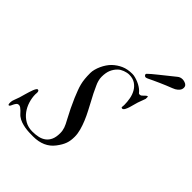

<svg xmlns="http://www.w3.org/2000/svg" viewBox="-260 -1054 1187 1187"><g transform="rotate(45 333.5 -460.0)"><path d="M36.1 -84.5Q25.4 -84.5 19.5 -77.4Q13.7 -70.3 9.5 -61.8Q5.4 -53.2 2 -45.9Q-1.5 -38.6 -7.8 -38.1Q-10.3 -38.1 -11.2 -40.3Q-12.2 -42.5 -12.9 -45.7Q-13.7 -48.8 -13.7 -52.2Q-13.7 -55.7 -13.7 -57.6Q-13.7 -71.8 -7.8 -85.2Q-2 -98.6 4.9 -120.1Q6.3 -125 9.3 -135.5Q12.2 -146 15.9 -158.7Q19.5 -171.4 23.7 -184.8Q27.8 -198.2 32.2 -209.5Q36.6 -220.7 41.3 -227.8Q45.9 -234.9 50.3 -234.9Q57.1 -234.9 59.3 -229.2Q61.5 -223.6 61.5 -217.3Q61.5 -213.4 61 -209.5Q60.5 -205.6 60.5 -203.6Q60.5 -172.4 70.3 -140.9Q80.1 -109.4 98.9 -84Q117.7 -58.6 145.5 -42.5Q173.3 -26.4 210 -26.4Q237.8 -26.4 261.5 -31.7Q285.2 -37.1 302.5 -50.3Q319.8 -63.5 329.6 -85.4Q339.4 -107.4 339.4 -141.1Q339.4 -152.8 337.6 -163.1Q335.9 -173.3 332.3 -183.8Q328.6 -194.3 323 -205.8Q317.4 -217.3 309.6 -231.4Q292.5 -262.7 277.3 -294.2Q262.2 -325.7 248 -358.4Q237.3 -384.8 229.5 -405Q221.7 -425.3 216.8 -444.6Q211.9 -463.9 209.7 -485.6Q207.5 -507.3 207.5 -536.6Q207.5 -551.3 212.2 -568.8Q216.8 -586.4 224.9 -604Q232.9 -621.6 243.7 -637.5Q254.4 -653.3 266.6 -665Q292 -689 322.8 -702.6Q353.5 -716.3 396 -716.3Q407.7 -716.3 422.1 -712.4Q436.5 -708.5 450.9 -702.4Q465.3 -696.3 478 -688Q490.7 -679.7 499.5 -670.9Q506.3 -664.1 508.5 -660.6Q510.7 -657.2 518.1 -657.2Q525.4 -657.2 530.8 -661.6Q536.1 -666 541 -671.1Q545.9 -676.3 551 -680.7Q556.2 -685.1 563 -685.1V-665.5Q563 -665.5 560.8 -659.4Q558.6 -653.3 555.7 -645.3Q552.7 -637.2 549.6 -628.7Q546.4 -620.1 544.4 -614.3Q541.5 -606 537.6 -590.3Q533.7 -574.7 528.8 -558.8Q523.9 -543 517.3 -531.2Q510.7 -519.5 502.4 -519.5Q500 -519.5 497.3 -520.8Q494.6 -522 494.6 -526.4Q494.6 -530.3 495.4 -534.9Q496.1 -539.6 496.1 -544.9Q496.1 -571.3 491 -598.9Q485.8 -626.5 472.9 -648.7Q460 -670.9 438.5 -685.1Q417 -699.2 384.8 -699.2Q376 -699.2 366 -697Q356 -694.8 346.2 -691.2Q336.4 -687.5 327.6 -682.4Q318.8 -677.2 313 -671.4Q294.4 -653.8 283.9 -629.4Q273.4 -605 273.4 -568.4Q273.4 -553.2 277.8 -537.1Q282.2 -521 288.6 -507.8Q299.3 -482.9 310.8 -460.4Q322.3 -438 335 -414.6Q348.1 -389.6 363 -361.3Q377.9 -333 390.1 -303.7Q402.3 -274.4 410.4 -245.1Q418.5 -215.8 418.5 -189.5Q418.5 -172.4 416.5 -158Q414.6 -143.6 409.7 -129.6Q404.8 -115.7 396.5 -101.3Q388.2 -86.9 375.5 -70.3Q352.1 -39.6 316.9 -23.9Q281.7 -8.3 235.4 -8.3Q218.3 -8.3 199.7 -9Q181.2 -9.8 162.6 -12.9Q144 -16.1 126.5 -22.2Q108.9 -28.3 94.2 -39.1Q88.4 -43 81.5 -50.5Q74.7 -58.1 67.1 -65.7Q59.6 -73.2 51.5 -78.9Q43.5 -84.5 36.1 -84.5ZM678.7 -865.2Q674.8 -855.5 663.1 -845.5Q651.4 -835.4 632.8 -828.6Q613.8 -821.3 593.8 -813Q573.7 -804.7 554 -795.9Q534.2 -787.1 515.9 -778.6Q497.6 -770 482.4 -762.7Q479 -761.2 475.3 -760Q471.7 -758.8 468.8 -758.8H466.8Q462.9 -759.3 458.3 -763.7Q453.6 -768.1 454.6 -772.9Q455.1 -773.9 455.6 -775.6Q456.1 -777.3 457 -778.3Q473.6 -794.9 510.5 -824.2Q547.4 -853.5 605.5 -900.4Q619.1 -912.1 638.7 -912.1Q641.1 -912.1 643.6 -911.9Q646 -911.6 648.4 -911.1Q652.8 -910.6 658.2 -908.7Q670.9 -904.3 676.3 -897.5Q681.6 -890.6 681.6 -881.8Q681.6 -877.9 681.2 -875.5Q680.7 -873 680.2 -870.4Q679.7 -867.7 678.7 -865.2Z"/></g></svg>

Font: IM FELL French Canon
Style: Italic
Weight: 400
Italic angle: -17°
Designer: Igino Marini
Foundry: Igino Marini
Version: 3.00